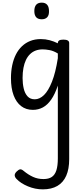

<svg xmlns="http://www.w3.org/2000/svg" viewBox="-20 -815 638 1454"><path d="M304 619Q246 619 191 596Q136 573 105 540Q93 528 91.5 514Q90 500 106 484Q121 469 132.5 467.5Q144 466 160 480Q194 508 230 524.5Q266 541 309 541Q349 541 372.5 525Q396 509 407 474.5Q418 440 418 384V-167Q396 -101 367.5 -60.5Q339 -20 304.5 -1.5Q270 17 229 17Q177 17 140 -11.5Q103 -40 83 -93.5Q63 -147 63 -223Q63 -275 72.5 -320.5Q82 -366 100.5 -402.5Q119 -439 146.5 -465Q174 -491 209.5 -505Q245 -519 289 -519Q324 -519 356 -510.5Q388 -502 418 -487V-489Q418 -502 428 -508.5Q438 -515 460 -515Q482 -515 493 -508.5Q504 -502 504 -489V390Q504 465 481.5 516Q459 567 414.5 593Q370 619 304 619ZM243 -63Q280 -63 313 -95Q346 -127 373.5 -196Q401 -265 418 -374V-410Q385 -430 355.5 -435.5Q326 -441 303 -441Q274 -441 250 -432Q226 -423 207.5 -405Q189 -387 176.5 -361Q164 -335 157.5 -300.5Q151 -266 151 -224Q151 -182 159.5 -145Q168 -108 188.5 -85.5Q209 -63 243 -63ZM296 -669Q268 -669 254 -684.5Q240 -700 240 -731Q240 -763 254 -779Q268 -795 296 -795Q323 -795 337 -779Q351 -763 351 -731Q352 -700 337.5 -684.5Q323 -669 296 -669Z"/></svg>

Font: Playwrite FR Moderne
Style: Regular
Weight: 400
Designer: Veronika Burian, José Scaglione
Foundry: TypeTogether
Version: Version 1.002